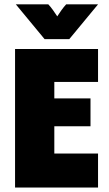

<svg xmlns="http://www.w3.org/2000/svg" viewBox="-20 -846 493 866"><path d="M47.9 0V-625H422.2V-476.4H225V-402.1H388.2V-276.4H225V-153.5H422.2V0ZM181.2 -669.4 51.4 -826.4H197.9Q208.3 -815.3 218.8 -800.7Q229.2 -786.1 238.2 -772.2Q247.2 -786.1 257.6 -800.7Q268.1 -815.3 278.5 -826.4H422.2L292.4 -669.4Z"/></svg>

Font: Afacad Flux Black
Style: Regular
Weight: 900
Designer: Kristian Moeller
Foundry: Dicotype
Version: Version 1.100